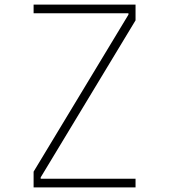

<svg xmlns="http://www.w3.org/2000/svg" viewBox="-20 -820 740 840"><path d="M127 0V-69L542 -756V-762H127V-800H573V-731L158 -44V-38H573V0Z"/></svg>

Font: Martian Mono Thin
Style: Regular
Weight: 100
Monospace: yes
Designer: Roman Shamin
Foundry: Evil Martians
Version: Version 1.000; ttfautohint (v1.8.4.7-5d5b)